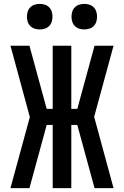

<svg xmlns="http://www.w3.org/2000/svg" viewBox="-20 -971 640 991"><path d="M132 0H34L134 -367L34 -735H132L221 -409H252V-735H348V-409H379L468 -735H566L466 -368L566 0H468L379 -326H348V0H252V-326H221ZM415 -819Q402 -819 389 -823Q376 -827 366.5 -836.5Q357 -846 353 -859Q349 -872 349 -885Q349 -898 353 -911Q357 -924 366.5 -933.5Q376 -943 389 -947Q402 -951 415 -951Q428 -951 441 -947Q454 -943 463.5 -933.5Q473 -924 477 -911Q481 -898 481 -885Q481 -872 477 -859Q473 -846 463.5 -836.5Q454 -827 441 -823Q428 -819 415 -819ZM185 -819Q172 -819 159 -823Q146 -827 136.5 -836.5Q127 -846 123 -859Q119 -872 119 -885Q119 -898 123 -911Q127 -924 136.5 -933.5Q146 -943 159 -947Q172 -951 185 -951Q198 -951 211 -947Q224 -943 233.5 -933.5Q243 -924 247 -911Q251 -898 251 -885Q251 -872 247 -859Q243 -846 233.5 -836.5Q224 -827 211 -823Q198 -819 185 -819Z"/></svg>

Font: Iosevka Fixed Medium Extended
Style: Regular
Weight: 500
Width: 7
Monospace: yes
Designer: Belleve Invis
Foundry: Belleve Invis
Version: Version 24.1.1; ttfautohint (v1.8.4)